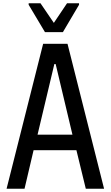

<svg xmlns="http://www.w3.org/2000/svg" viewBox="-20 -1052 672 1166"><path d="M20 94 242 -786H390L612 94H501L444 -140H184L129 94ZM208 -234H420L318 -663H310ZM253 -857 154 -1023V-1032H226L307 -913L387 -1032H460V-1023L362 -857Z"/></svg>

Font: Farlight84_Sys_V01
Style: Regular
Weight: 400
Designer: Ryoko NISHIZUKA  (kana, bopomofo & ideographs); Paul D. Hunt (Latin, Greek & Cyrillic); Sandoll Communications , Soo-you
Foundry: Adobe
Version: Version 2.004;October 29, 2024;FontCreator 14.0.0.2814 64-bi